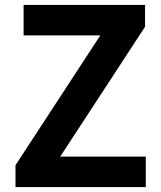

<svg xmlns="http://www.w3.org/2000/svg" viewBox="-20 -761 653 781"><path d="M43 0H573V-124H225L570 -652V-741H76V-617H388L43 -89Z"/></svg>

Font: Source Han Sans JP
Style: Bold
Weight: 700
Designer: Ryoko NISHIZUKA 西塚涼子 (kana, bopomofo & ideographs); Paul D. Hunt (Latin, Greek & Cyrillic); Sandoll Communications 산돌커뮤니
Foundry: Adobe
Version: Version 2.002;hotconv 1.0.116;makeotfexe 2.5.65601